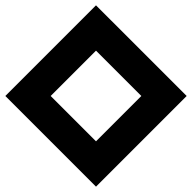

<svg xmlns="http://www.w3.org/2000/svg" viewBox="-20 -700 720 720"><path d="M340 -680 0 -340 340 0 680 -340 341 -679ZM170 0 0 -170ZM510 0 680 -170ZM0 -510 170 -680ZM341 -509 510 -340 340 -170 170 -340 340 -510ZM680 -510 510 -680Z"/></svg>

Font: Relief SingleLine Ornament
Style: Regular
Weight: 400
Designer: François Chastanet, Noëlie Dayma, Élisa Garzelli
Foundry: institut supérieur des arts et du design Toulouse / isdaT
Version: Version 1.000